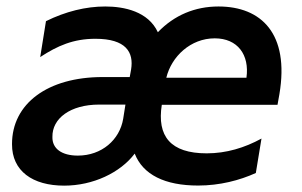

<svg xmlns="http://www.w3.org/2000/svg" viewBox="-20 -573 950 604"><path d="M667.3 -552.6C593.8 -552.6 528.4 -525.6 476.6 -471.6C446.4 -536.9 371.1 -552.6 311.1 -552.6C249.6 -552.6 186.4 -536.9 124.6 -506.4L106.5 -393.5C160.9 -429 210.6 -451 280.2 -451C376.4 -451 401.3 -408.7 392.4 -354.4L388.1 -330.6H302.6C130.3 -330.6 17.4 -247.2 17.8 -119.3C17.4 -35.2 82.4 11 181.8 11C272.4 11 358.3 -29.5 403.8 -89.8C429.7 -23.4 498.6 10.7 603.3 10.7C671.2 10.7 734 -5.7 784.8 -28.8L802.6 -137.1C749.3 -108 691.8 -90.6 630.3 -90.6C516.3 -90.6 473.4 -144.5 489 -243.3H853L859 -277C891 -467.3 801.8 -552.6 667.3 -552.6ZM755.3 -328.5H503.2C519.5 -395.6 579.9 -452.4 655.5 -452.4C727.6 -452.4 765.3 -400.6 755.3 -328.5ZM367.5 -199.2C356.5 -133.2 300.1 -83.5 224.8 -83.5C174.7 -83.5 143.8 -105.1 144.9 -142.4C143.8 -200.3 201 -244 291.9 -244H374.6Z"/></svg>

Font: TID UI Semi Bold
Style: Italic
Weight: 600
Italic angle: -9.39999°
Designer: The TID Project Authors
Foundry: Bakken & Bæck
Version: Version 1.001;hotconv 1.0.109;makeotfexe 2.5.65596